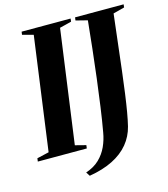

<svg xmlns="http://www.w3.org/2000/svg" viewBox="-149 -844 965 1100"><g transform="rotate(-15 334.0 -294.0)"><path d="M-20.5 0 -18 -19 53 -35.5 145 -707.5 80 -725 82.5 -743H373L371 -725L301 -707.5L208.5 -35.5L272.5 -19L270 0ZM246 155.5 231 132Q279.5 116 310.8 86Q342 56 359.8 17Q377.5 -22 384.5 -64.5Q396.5 -131.5 407.5 -210Q418.5 -288.5 429 -373.2Q439.5 -458 448.8 -543Q458 -628 466 -707.5L397 -725L399.5 -743H687.5L685.5 -725L618.5 -707.5Q607 -611.5 597.5 -528.5Q588 -445.5 579.5 -375Q571 -304.5 563 -246.2Q555 -188 547 -141.5Q539 -95 530.5 -60.5Q516.5 -4.5 480.5 39.2Q444.5 83 386 112.5Q327.5 142 246 155.5Z"/></g></svg>

Font: Merriweather 144pt
Style: Bold Italic
Weight: 700
Italic angle: -7.8°
Version: Version 2.101